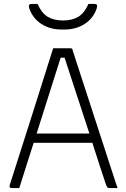

<svg xmlns="http://www.w3.org/2000/svg" viewBox="-20 -955 640 975"><path d="M78 0H40Q31 0 29.5 -4.5Q28 -9 29 -14Q85 -188 140 -362Q195 -536 250 -710H338Q349 -710 349 -699Q401 -539 453 -379.5Q505 -220 557 -60Q562 -45 567 -30Q572 -15 577 0H537Q528 0 525 -4Q522 -8 518 -18Q505 -57 487 -112Q469 -167 449 -230H151Q132 -171 113.5 -112.5Q95 -54 78 0ZM288 -662Q265 -590 233 -488.5Q201 -387 166 -277H434Q411 -347 388 -417.5Q365 -488 344 -551.5Q323 -615 308 -662ZM429 -935H460Q479 -935 471 -912Q454 -862 410 -833.5Q366 -805 307 -805H293Q234 -805 190 -833.5Q146 -862 129 -912Q121 -935 140 -935H171Q191 -889 222 -870Q253 -851 300 -851Q347 -851 378 -870Q409 -889 429 -935Z"/></svg>

Font: Recursive Mn Lnr St Lt
Style: Regular
Weight: 300
Monospace: yes
Version: Version 1.079;hotconv 1.0.112;makeotfexe 2.5.65598; ttfautoh